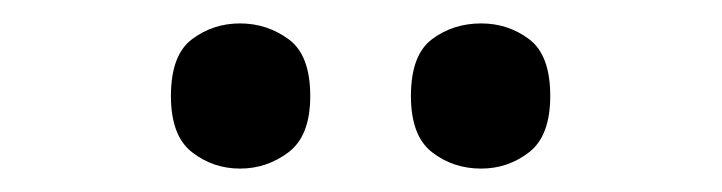

<svg xmlns="http://www.w3.org/2000/svg" viewBox="-20 -770 617 164"><path d="M391 -626Q367 -626 349 -640Q331 -654 331 -688Q331 -723 349 -736.5Q367 -750 391 -750Q414 -750 432 -736.5Q450 -723 450 -688Q450 -654 432 -640Q414 -626 391 -626ZM185 -626Q162 -626 144 -640Q126 -654 126 -688Q126 -723 144 -736.5Q162 -750 185 -750Q208 -750 226.5 -736.5Q245 -723 245 -688Q245 -654 226.5 -640Q208 -626 185 -626Z"/></svg>

Font: Noto Serif Tamil
Style: Bold Italic
Weight: 700
Italic angle: -12°
Designer: Indian Type Foundry, Tom Grace, and the Monotype Design Team
Foundry: Monotype Imaging Inc.
Version: Version 2.003; ttfautohint (v1.8.4.7-5d5b)